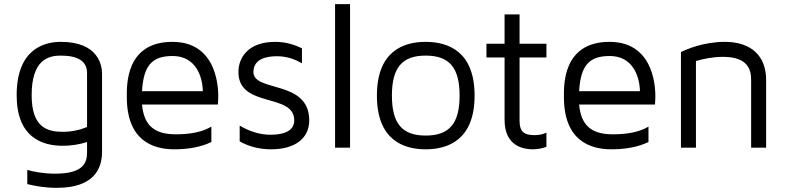

<svg xmlns="http://www.w3.org/2000/svg" viewBox="-20 -709 3789 922"><path d="M272 -508C193 -508 60 -474 60 -252C60 -51 180 -9 281 -9C321 -9 361 -15 398 -27V23C398 73 380 125 245 125C189 125 143 116 111 107V175C147 184 195 193 253 193C432 193 470 100 470 21V-355C470 -391 456 -508 272 -508ZM398 -99C361 -84 322 -76 281 -76C207 -76 132 -97 132 -252C132 -422 212 -442 272 -442C356 -442 398 -414 398 -358V-99Z M808 -508C581 -508 589 -296 589 -243C589 -35 713 8 817 8C888 8 947 -4 995 -27V-101C953 -76 897 -64 824 -64C721 -64 671 -107 662 -207H1026C1026 -207 1028 -223 1028 -242C1028 -261 1035 -508 808 -508ZM662 -271C669 -394 710 -440 808 -440C946 -440 954 -295 954 -271H662Z M1197 -363C1197 -426 1259 -439 1310 -439C1362 -439 1403 -421 1430 -405V-477C1397 -493 1354 -508 1302 -508C1172 -508 1125 -433 1125 -363C1125 -188 1393 -265 1393 -131C1393 -74 1331 -62 1279 -62C1227 -62 1175 -79 1131 -106V-30C1167 -10 1216 8 1282 8C1396 8 1465 -44 1465 -131C1465 -327 1197 -265 1197 -363Z M1661 0V-689H1589V0H1661Z M2024 -508C1917 -508 1790 -463 1790 -250C1790 -37 1917 8 2024 8C2131 8 2259 -37 2259 -250C2259 -463 2131 -508 2024 -508ZM2024 -58C1911 -58 1862 -116 1862 -250C1862 -384 1911 -442 2024 -442C2138 -442 2187 -384 2187 -250C2187 -116 2138 -58 2024 -58Z M2475 -433H2604V-499H2475V-640H2403V-499H2316V-433H2403V-133C2403 -5 2497 8 2538 8C2563 8 2585 3 2604 -4V-72C2589 -65 2571 -60 2547 -60C2494 -60 2475 -79 2475 -129V-433Z M2907 -508C2680 -508 2688 -296 2688 -243C2688 -35 2812 8 2916 8C2987 8 3046 -4 3094 -27V-101C3052 -76 2996 -64 2923 -64C2820 -64 2770 -107 2761 -207H3125C3125 -207 3127 -223 3127 -242C3127 -261 3134 -508 2907 -508ZM2761 -271C2768 -394 2809 -440 2907 -440C3045 -440 3053 -295 3053 -271H2761Z M3461 -508C3357 -508 3274 -471 3250 -459V0H3322V-416C3356 -426 3402 -436 3453 -436C3573 -436 3587 -372 3587 -325V0H3659V-325C3659 -441 3587 -508 3461 -508Z"/></svg>

Font: Maven Pro
Style: Regular
Weight: 400
Designer: Joe Prince
Foundry: Joe Prince
Version: Version 1.003